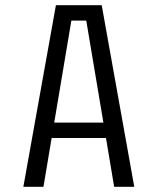

<svg xmlns="http://www.w3.org/2000/svg" viewBox="-20 -720 610 740"><path d="M420 0 388.5 -188H179L147.5 0H70L195.5 -700H372L497.5 0ZM255 -640.5 189 -247.5H378.5L312.5 -640.5Z"/></svg>

Font: League Mono Narrow Light
Style: Regular
Weight: 300
Width: 3
Designer: Tyler Finck
Foundry: The League of Moveable Type / Tyler Finck
Version: Version 2.210